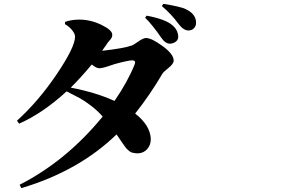

<svg xmlns="http://www.w3.org/2000/svg" viewBox="-20 -889 1540 998"><path d="M347.7 -433.6Q479.5 -408.2 575.2 -364.3Q643.6 -463.9 679.7 -553.7Q688.5 -575.2 667 -575.2Q651.4 -575.2 611.8 -565.4Q572.3 -555.7 551.8 -547.9Q513.7 -534.2 495.1 -534.2Q481.4 -534.2 457 -553.7Q398.4 -483.4 347.7 -433.6ZM317.4 -763.7 318.4 -775.4Q351.6 -787.1 392.6 -787.1Q451.2 -787.1 507.3 -759.8Q563.5 -732.4 563.5 -709Q563.5 -698.2 560.1 -692.4Q556.6 -686.5 547.9 -676.8Q539.1 -667 533.2 -657.2Q526.4 -646.5 510.7 -625Q626 -637.7 667 -653.3Q674.8 -656.2 699.7 -673.8Q724.6 -691.4 739.3 -691.4Q767.6 -691.4 825.2 -649.4Q882.8 -607.4 882.8 -574.2Q882.8 -557.6 856 -536.1Q829.1 -514.6 824.2 -505.9Q758.8 -394.5 682.6 -298.8Q759.8 -238.3 763.7 -168.9Q764.6 -135.7 745.6 -114.3Q726.6 -92.8 696.3 -91.8Q687.5 -91.8 679.7 -93.3Q671.9 -94.7 665.5 -96.2Q659.2 -97.7 652.3 -103.5Q645.5 -109.4 641.1 -113.3Q636.7 -117.2 628.9 -127.9Q621.1 -138.7 617.2 -144.5Q613.3 -150.4 602.5 -166Q591.8 -181.6 585.9 -190.4Q389.6 0 90.8 88.9L82 71.3Q325.2 -52.7 513.7 -283.2Q486.3 -314.5 452.1 -340.3Q418 -366.2 394.5 -378.9Q371.1 -391.6 326.2 -414.1Q203.1 -300.8 79.1 -246.1L68.4 -261.7Q179.7 -362.3 274.9 -503.4Q370.1 -644.5 370.1 -698.2Q370.1 -712.9 355.5 -731.4Q340.8 -750 317.4 -763.7ZM734.4 -796.9 742.2 -807.6Q840.8 -789.1 876 -757.8Q903.3 -735.4 906.2 -702.1Q908.2 -685.5 896.5 -674.8Q884.8 -664.1 866.2 -662.1Q840.8 -660.2 819.3 -691.4Q772.5 -759.8 734.4 -796.9ZM821.3 -857.4 829.1 -869.1Q918.9 -854.5 945.3 -841.8Q953.1 -837.9 960.9 -833Q998 -809.6 999 -773.4Q1000 -754.9 989.3 -743.2Q978.5 -731.4 960.9 -730.5Q934.6 -729.5 908.2 -764.6Q870.1 -816.4 821.3 -857.4Z"/></svg>

Font: Bpmf Zihi Serif Heavy
Style: Heavy
Weight: 900
Foundry: But Ko
Version: Version 1.320